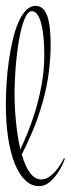

<svg xmlns="http://www.w3.org/2000/svg" viewBox="-26 -651 243 659"><path d="M196.8 -106Q195.8 -102.5 189.2 -87.6Q182.6 -72.8 171.1 -55.9Q159.7 -39.1 143.8 -25.6Q127.9 -12.2 107.9 -12.2Q82 -12.2 61 -32Q40 -51.8 25.1 -88.1Q10.3 -124.5 2.2 -176.3Q-5.9 -228 -5.9 -292Q-5.9 -327.1 -3.4 -366Q-1 -404.8 4.4 -442.4Q9.8 -480 17.8 -514.2Q25.9 -548.3 37.1 -574.2Q48.3 -600.1 63.2 -615.5Q78.1 -630.9 96.2 -630.9Q123 -630.9 135.5 -598.1Q147.9 -565.4 147.9 -497.1Q147.9 -457 142.1 -407.5Q136.2 -357.9 122.1 -306.2Q103.5 -240.7 83.3 -194.6Q63 -148.4 48.8 -121.1Q54.2 -102.1 60.8 -86.4Q67.4 -70.8 75.7 -59.3Q84 -47.9 93.8 -41.5Q103.5 -35.2 115.2 -35.2Q129.9 -35.2 142.6 -43.9Q155.3 -52.7 165.3 -64.5Q175.3 -76.2 182.6 -88.4Q189.9 -100.6 193.8 -107.9ZM23.9 -326.2Q23.9 -305.7 25.1 -282Q26.4 -258.3 28.8 -233.9Q31.2 -209.5 34.9 -185.1Q38.6 -160.6 43.9 -138.2Q54.2 -159.7 68.1 -193.4Q82 -227.1 95 -269.3Q107.9 -311.5 116.9 -360.8Q126 -410.2 126 -462.9Q126 -496.1 123.3 -523.7Q120.6 -551.3 115.2 -571Q109.9 -590.8 101.8 -601.8Q93.8 -612.8 83 -612.8Q72.8 -612.8 64.5 -598.4Q56.2 -584 49.6 -560.5Q43 -537.1 38.1 -506.8Q33.2 -476.6 30 -444.8Q26.9 -413.1 25.4 -382.1Q23.9 -351.1 23.9 -326.2Z"/></svg>

Font: Stalemate
Style: Regular
Weight: 400
Designer: Astigmatic (AOETI)
Foundry: Astigmatic (AOETI)
Version: Version 001.000